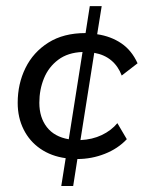

<svg xmlns="http://www.w3.org/2000/svg" viewBox="-20 -517 476 637"><path d="M183.3 100 197.9 7.8Q149.7 1.2 113.8 -23.6Q77.9 -48.3 58.3 -87.7Q38.7 -127 38.7 -175.8Q38.7 -239 64.5 -291.4Q90.3 -343.9 140.5 -375.6Q190.7 -407.3 263.9 -407.3L277.9 -496.7H317.4L302.4 -403.4Q348 -396.6 382.3 -373.4Q416.7 -350.3 436.4 -307L383.8 -266.4Q372.3 -297.2 349.3 -316.5Q326.3 -335.8 292.7 -341.7L246.9 -52.2Q286.3 -54 317.8 -69Q349.3 -84.1 369.4 -108.4L400.7 -55.2Q371.3 -23.8 327.6 -6.6Q283.9 10.6 236.8 10.6L222.8 100ZM110.5 -176Q110.5 -127.4 135.4 -95.3Q160.3 -63.2 208.1 -55L253.8 -344.5Q205.1 -342.7 173.2 -318.7Q141.2 -294.7 125.9 -257.2Q110.5 -219.7 110.5 -176Z"/></svg>

Font: Rokkitt SemiBold
Style: Italic
Weight: 600
Italic angle: -9°
Designer: Vernon Adams
Foundry: Vernon Adams
Version: Version 3.103